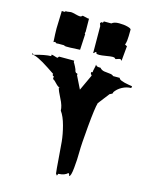

<svg xmlns="http://www.w3.org/2000/svg" viewBox="-156 -1157 1020 1300"><g transform="rotate(15 353.5 -507.5)"><path d="M577.6 -827.1 554.2 -819.3Q549.3 -819.3 546.1 -824Q543 -828.6 530 -828.6Q517.1 -828.6 485.1 -823.2Q453.1 -817.9 438.7 -817.9Q424.3 -817.9 417.5 -821.3Q417.5 -828.1 416.3 -829.3Q415 -830.6 409.2 -830.6Q407.7 -829.6 405.3 -826.2Q400.4 -819.3 395.5 -819.3L394.5 -1007.3L387.7 -1027.3L396 -1036.1L403.3 -1034.7Q407.7 -1035.2 410.2 -1044.9H462.4Q479 -1059.6 513.7 -1059.6Q548.3 -1059.6 573.7 -1052.7Q599.1 -1045.9 599.1 -1037.6Q599.1 -933.6 587.4 -933.6Q598.1 -923.8 604.5 -923.8L594.7 -817.9L586.4 -827.1ZM150.9 -1044.4 179.2 -1048.3Q189 -1048.3 211.7 -1042.2Q234.4 -1036.1 243.9 -1036.1Q253.4 -1036.1 256.3 -1040.5Q259.3 -1044.9 263.7 -1044.9L302.7 -1036.1L308.1 -1037.6L309.1 -940.4Q306.6 -940.4 306.6 -938.5V-934.1Q306.6 -932.6 306.2 -931.6Q310.1 -931.6 310.1 -928.7L304.2 -817.9L235.4 -814.5H206.5Q196.8 -814.5 191.4 -819.3H146L144 -817.9Q139.6 -819.3 136.2 -819.3H133.8Q132.3 -825.7 127 -825.7L116.7 -821.3Q112.8 -884.8 112.8 -916.5L116.7 -1039.6L132.8 -1038.6Q139.2 -1038.6 140.4 -1039.6Q141.6 -1040.5 141.6 -1046.9Q144.5 -1044.4 150.9 -1044.4ZM8.8 -703.6Q85.9 -725.6 126.5 -725.6V-736.3Q134.8 -736.3 148.9 -731.2Q163.1 -726.1 170.4 -725.6L178.7 -736.3H284.7V-725.6Q288.6 -721.2 299.8 -699.7Q311 -678.2 311 -670.4V-669.4L319.8 -657.2Q320.8 -659.2 323.2 -659.2Q325.7 -659.2 327.9 -656.2Q330.1 -653.3 330.1 -650.6Q330.1 -647.9 328.6 -646.5L373 -556.6L425.3 -669.4L416.5 -680.2V-692.4H425.3Q425.3 -702.1 429.9 -720.2Q434.6 -738.3 434.6 -748.5Q441.9 -736.3 458.5 -736.3H469.2Q481 -721.7 500.7 -718.5Q520.5 -715.3 539.1 -714.1Q557.6 -712.9 566.4 -703.6H613.3Q613.3 -686 685.5 -673.8Q698.2 -671.4 708 -670.4L706.1 -657.2Q674.3 -657.2 643.6 -640.9Q612.8 -624.5 594.2 -596.7L596.2 -595.2Q596.2 -589.4 585.4 -584Q574.7 -578.6 574.7 -579.1L513.2 -499.5Q502.4 -462.9 490.5 -331.3Q478.5 -199.7 478.5 -147.7Q478.5 -95.7 472.4 -34.9Q466.3 25.9 454.6 25.9Q454.1 25.9 451.7 23.4L452.1 22.5Q452.1 11.2 442.9 8.8Q425.3 29.3 378.9 31.7L373 45.9L363.8 34.2Q359.9 5.4 355 -64.5Q350.1 -134.3 345.2 -184.8Q340.3 -235.4 324.7 -293.9Q309.1 -352.5 284.7 -386.2Q284.7 -418.5 260.3 -465.3Q235.8 -512.2 231.4 -533.2H240.7Q224.6 -535.6 207.3 -555.2Q189.9 -574.7 178.7 -579.1V-601.1Q177.7 -598.6 175.3 -598.6Q172.9 -598.6 170.7 -602.1Q168.5 -605.5 168.5 -608.2Q168.5 -610.8 170.4 -612.8Q164.1 -616.7 122.6 -644.5Q33.2 -703.6 -1 -703.6V-713.9Z"/></g></svg>

Font: Butcherman
Style: Regular
Weight: 400
Version: Version 001.004